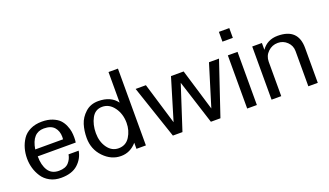

<svg xmlns="http://www.w3.org/2000/svg" viewBox="-63 -1045 2528 1475"><g transform="rotate(-20 1201.5 -308.0)"><path d="M354.5 -261.7Q355.5 -268.6 355.5 -281.2Q355.5 -329.1 328.6 -359.9Q301.8 -390.6 243.2 -390.6Q147.5 -390.6 127 -261.7ZM437.5 -138.7Q426.8 -76.2 378.4 -32.2Q330.1 11.7 241.2 11.7Q189.5 11.7 149.9 -9.8Q110.4 -31.2 87.9 -65.9Q65.4 -100.6 54.7 -138.7Q43.9 -176.8 43.9 -216.8Q43.9 -259.8 54.7 -298.3Q65.4 -336.9 87.9 -371.1Q110.4 -405.3 151.4 -425.3Q192.4 -445.3 247.1 -445.3Q295.9 -445.3 332.5 -430.7Q369.1 -416 389.2 -395Q409.2 -374 421.4 -345.2Q433.6 -316.4 437 -293.5Q440.4 -270.5 440.4 -246.1Q440.4 -223.6 437.5 -205.1H127Q127 -132.8 155.3 -88.9Q183.6 -44.9 243.2 -44.9Q296.9 -44.9 322.8 -73.2Q348.6 -101.6 354.5 -138.7Z M856.4 -213.9Q856.4 -287.1 817.9 -340.3Q779.3 -393.6 721.7 -393.6Q664.1 -393.6 635.7 -341.3Q607.4 -289.1 607.4 -219.7Q607.4 -149.4 642.6 -100.1Q677.7 -50.8 733.4 -50.8Q793 -50.8 824.7 -101.1Q856.4 -151.4 856.4 -213.9ZM936.5 0H859.4V-49.8Q806.6 11.7 730.5 11.7Q651.4 11.7 589.8 -52.2Q528.3 -116.2 528.3 -209Q528.3 -267.6 543.9 -317.9Q559.6 -368.2 602.1 -406.7Q644.5 -445.3 708 -445.3Q810.5 -445.3 859.4 -377.9V-627.9H936.5Z M1692.4 -434.6 1545.9 0H1467.8L1352.5 -360.4L1235.4 0H1157.2L1010.7 -434.6H1094.7L1197.3 -94.7L1299.8 -434.6H1403.3L1505.9 -94.7L1610.4 -434.6Z M1843.8 0H1764.6V-434.6H1843.8ZM1846.7 -547.9H1761.7V-627.9H1846.7Z M2341.8 0H2264.6V-288.1Q2264.6 -332 2232.9 -362.8Q2201.2 -393.6 2157.2 -393.6Q2110.4 -393.6 2076.7 -361.3Q2043 -329.1 2043 -281.2V0H1963.9V-434.6H2043V-378.9Q2089.8 -445.3 2174.8 -445.3Q2341.8 -445.3 2341.8 -285.2Z"/></g></svg>

Font: Padauk
Style: Regular
Weight: 400
Designer: Debbi Hosken
Foundry: SIL
Version: Version 3.003; ttfautohint (v1.8.2) -l 8 -r 50 -G 200 -x 14 